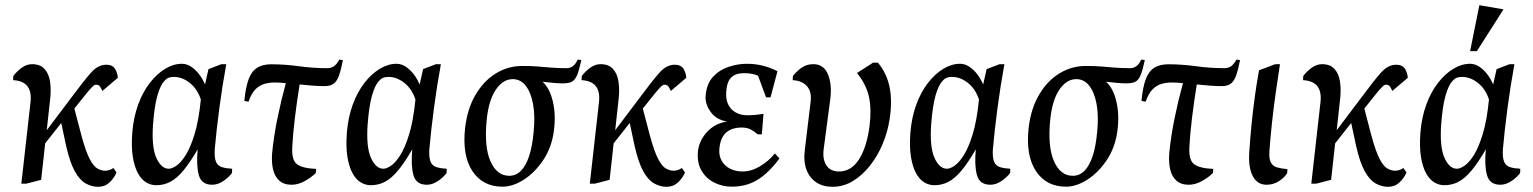

<svg xmlns="http://www.w3.org/2000/svg" viewBox="-20 -707 5902 739"><path d="M62.1 0 97.5 -314Q106.5 -394.5 30.5 -398.5L31.1 -414.5Q44.8 -432.5 63.7 -446.2Q82.6 -460 103.6 -460Q134.8 -460 151.5 -441.5Q168.2 -423.1 172.7 -392.3Q177.2 -361.6 173 -325L159.9 -205.8L258.5 -336.5Q302.6 -396.2 330 -427.1Q357.4 -457.9 389 -457.9Q412.6 -457.9 422.5 -442.4Q432.3 -426.9 433.5 -407.5L374 -357Q369.4 -367.4 364.6 -374.2Q359.8 -381 349.4 -381Q343.6 -381 335.7 -373.3Q327.7 -365.6 311.7 -346.1Q295.7 -326.6 266.2 -289.2L293.4 -185.5Q310.4 -122.6 325.8 -94Q341.1 -65.4 356.3 -57.7Q371.4 -49.9 384.4 -49.9Q393.4 -49.9 401.8 -52.8Q410.2 -55.8 416.5 -60.4L428.5 -43Q418.8 -20.9 401.1 -4.4Q383.3 12 357.5 12Q332.5 12 309.2 -1.3Q285.9 -14.6 267.4 -48.7Q248.9 -82.7 235 -143.6L215.7 -233.6L153.9 -155.3L138.4 -14.9L80.9 0Z M581 5.9Q561 5.9 542.9 -4.8Q524.7 -15.5 511.3 -39.4Q497.8 -63.4 491.3 -102.4Q484.9 -141.4 489.1 -197.1Q494.1 -256.4 511.9 -304.8Q529.7 -353.1 556.9 -388.2Q584.1 -423.2 616.1 -442.3Q648 -461.5 680 -461.5Q705.4 -461.5 729.3 -439.9Q753.2 -418.4 769.2 -382.1L782.4 -440.9L832 -459.9H850.9Q835.7 -376.9 824.4 -291.7Q813.1 -206.5 806.5 -132.5Q804.7 -100.4 811.2 -84.7Q817.7 -69 833.6 -63.9Q849.5 -58.8 873.5 -57.4L872.9 -41Q859.8 -23.5 838.8 -9.7Q817.8 4.1 797 4.1Q755.6 4.1 745.3 -32.9Q735 -69.9 740.8 -132.2Q710.8 -80.4 685.4 -50.1Q660.1 -19.9 635.1 -7Q610.2 5.9 581 5.9ZM629.9 -57.5Q641.1 -57.5 658.3 -68.7Q675.5 -80 694.1 -108.8Q712.6 -137.6 728.8 -190.1Q744.9 -242.5 753 -324Q740 -364.2 710.8 -387.6Q681.6 -411 648.9 -411Q638.3 -411 629.9 -408.1Q621.4 -405.2 612.4 -395.1Q597.3 -379.4 585.8 -339.2Q574.3 -298.9 568.9 -226.6Q563.1 -140.4 582 -98.9Q600.9 -57.5 629.9 -57.5Z M1102.4 4.1Q1071.9 4.1 1054.2 -12.4Q1036.5 -28.9 1030.6 -56.6Q1024.7 -84.2 1027.4 -117.4Q1033.9 -184.1 1048.2 -253.3Q1062.4 -322.5 1080.1 -386.9Q1066.9 -388.5 1055.4 -389Q1044 -389.5 1036 -389.5Q1017.6 -389.5 998.6 -384.4Q979.6 -379.3 963.5 -363.5Q947.5 -347.7 936.5 -315.5L920.5 -318.5Q925.5 -371.9 937.2 -402.8Q948.9 -433.6 970.3 -446.6Q991.6 -459.6 1024 -459.6Q1075.7 -459.6 1130.5 -452.1Q1185.2 -444.6 1239.4 -444.6Q1256 -444.6 1266.8 -453.1Q1277.5 -461.7 1286 -477.6L1299.9 -475.6Q1292.3 -436.6 1284.1 -414.6Q1275.8 -392.7 1263.2 -384.1Q1250.7 -375.5 1228.9 -375.5Q1209.2 -375.5 1183.7 -377.4Q1158.2 -379.3 1133.3 -382Q1122.5 -315.6 1114.8 -251.4Q1107.1 -187.3 1104.9 -141.5Q1101.9 -89.8 1123.9 -74.4Q1145.9 -58.9 1196.9 -56.9L1195.5 -41Q1175.8 -22 1150.9 -8.9Q1126 4.1 1102.4 4.1Z M1407 5.9Q1387 5.9 1368.9 -4.8Q1350.7 -15.5 1337.3 -39.4Q1323.8 -63.4 1317.3 -102.4Q1310.9 -141.4 1315.1 -197.1Q1320.1 -256.4 1337.9 -304.8Q1355.7 -353.1 1382.9 -388.2Q1410.1 -423.2 1442.1 -442.3Q1474 -461.5 1506 -461.5Q1531.4 -461.5 1555.3 -439.9Q1579.2 -418.4 1595.2 -382.1L1608.4 -440.9L1658 -459.9H1676.9Q1661.7 -376.9 1650.4 -291.7Q1639.1 -206.5 1632.5 -132.5Q1630.7 -100.4 1637.2 -84.7Q1643.7 -69 1659.6 -63.9Q1675.5 -58.8 1699.5 -57.4L1698.9 -41Q1685.8 -23.5 1664.8 -9.7Q1643.8 4.1 1623 4.1Q1581.6 4.1 1571.3 -32.9Q1561 -69.9 1566.8 -132.2Q1536.8 -80.4 1511.4 -50.1Q1486.1 -19.9 1461.1 -7Q1436.2 5.9 1407 5.9ZM1455.9 -57.5Q1467.1 -57.5 1484.3 -68.7Q1501.5 -80 1520.1 -108.8Q1538.6 -137.6 1554.8 -190.1Q1570.9 -242.5 1579 -324Q1566 -364.2 1536.8 -387.6Q1507.6 -411 1474.9 -411Q1464.3 -411 1455.9 -408.1Q1447.4 -405.2 1438.4 -395.1Q1423.3 -379.4 1411.8 -339.2Q1400.3 -298.9 1394.9 -226.6Q1389.1 -140.4 1408 -98.9Q1426.9 -57.5 1455.9 -57.5Z M1914 11.5Q1837.9 11.5 1798.2 -48.6Q1758.6 -108.8 1770.1 -214Q1778.8 -289 1810.5 -342.6Q1842.2 -396.1 1888.8 -424.6Q1935.4 -453.1 1989.4 -453.1Q2024.6 -453.1 2050 -451.1Q2075.4 -449.1 2101.1 -446.8Q2126.9 -444.6 2161.4 -444.6Q2174.7 -444.6 2185.4 -452.7Q2196 -460.8 2203.5 -477.6L2217.4 -476Q2209.2 -437.1 2201.3 -418Q2193.3 -398.8 2180.8 -392.4Q2168.3 -386.1 2146 -386.1Q2132.5 -386.1 2110.9 -387.9Q2089.3 -389.7 2068.3 -392.4Q2096.2 -367.2 2108.2 -315Q2120.2 -262.8 2111.4 -200Q2102.5 -137.4 2070.1 -89.7Q2037.8 -42 1995.8 -15.3Q1953.9 11.5 1914 11.5ZM1940 -30.4Q1966 -30.4 1985.1 -49.6Q2004.3 -68.9 2016.8 -107Q2029.2 -145.1 2034.1 -200.9Q2040 -260.9 2031.8 -306Q2023.6 -351.1 2003.6 -376.8Q1983.6 -402.4 1953.6 -402.4Q1915.8 -402.4 1888.2 -361.5Q1860.5 -320.5 1853 -243.5Q1843.3 -140.5 1868.1 -85.5Q1892.9 -30.4 1940 -30.4Z M2250.1 0 2285.5 -314Q2294.5 -394.5 2218.5 -398.5L2219.1 -414.5Q2232.8 -432.5 2251.7 -446.2Q2270.6 -460 2291.6 -460Q2322.8 -460 2339.5 -441.5Q2356.2 -423.1 2360.7 -392.3Q2365.2 -361.6 2361 -325L2347.9 -205.8L2446.5 -336.5Q2490.6 -396.2 2518 -427.1Q2545.4 -457.9 2577 -457.9Q2600.6 -457.9 2610.5 -442.4Q2620.3 -426.9 2621.5 -407.5L2562 -357Q2557.4 -367.4 2552.6 -374.2Q2547.8 -381 2537.4 -381Q2531.6 -381 2523.7 -373.3Q2515.7 -365.6 2499.7 -346.1Q2483.7 -326.6 2454.2 -289.2L2481.4 -185.5Q2498.4 -122.6 2513.8 -94Q2529.1 -65.4 2544.3 -57.7Q2559.4 -49.9 2572.4 -49.9Q2581.4 -49.9 2589.8 -52.8Q2598.2 -55.8 2604.5 -60.4L2616.5 -43Q2606.8 -20.9 2589.1 -4.4Q2571.3 12 2545.5 12Q2520.5 12 2497.2 -1.3Q2473.9 -14.6 2455.4 -48.7Q2436.9 -82.7 2423 -143.6L2403.7 -233.6L2341.9 -155.3L2326.4 -14.9L2268.9 0Z M2796.9 11.5Q2761.6 11.5 2730.4 -3.6Q2699.3 -18.7 2681.1 -48.4Q2662.9 -78.1 2666.1 -122.1Q2669.9 -164.9 2701.1 -198.8Q2732.3 -232.7 2778.6 -239.2Q2736.9 -246.1 2715.4 -276.1Q2694 -306 2695.7 -336.2Q2699.3 -384.4 2724.4 -411.4Q2749.4 -438.4 2784.9 -449.9Q2820.4 -461.5 2853.9 -461.5Q2887.6 -461.5 2916.8 -454Q2946.1 -446.5 2972.4 -432.9L2945.8 -332.5H2928.4L2897.8 -415.4Q2891.2 -419 2877 -422.2Q2862.8 -425.4 2843.7 -425.4Q2810.5 -425.4 2794 -408.4Q2777.5 -391.4 2775.3 -354.2Q2773 -326.7 2782.1 -306.4Q2791.3 -286.1 2810.7 -274.8Q2830 -263.4 2857 -263.4Q2871.2 -263.4 2886.3 -264.7Q2901.3 -266 2918.7 -269L2912.3 -190H2896Q2884.1 -201 2869.6 -208.6Q2855.2 -216.3 2834.5 -216.1Q2794.9 -215.9 2773.4 -195.4Q2751.8 -175 2748.6 -131.6Q2747.1 -108 2757.2 -89Q2767.4 -70 2788.6 -58.5Q2809.8 -47 2838.7 -47Q2871.9 -47 2905.3 -67Q2938.6 -86.9 2962.5 -116.5L2980 -97.1Q2938.8 -41.3 2895.8 -14.9Q2852.7 11.5 2796.9 11.5Z M3184 12Q3148 12 3122.1 -4.9Q3096.1 -21.7 3083.9 -54.2Q3071.8 -86.6 3078 -132.5L3100 -315.1Q3105 -354.1 3086 -375.3Q3066.9 -396.5 3031 -398.5L3032 -414.5Q3046 -432.7 3065.3 -446.4Q3084.7 -460 3110.4 -460Q3150.7 -460 3166.9 -420.6Q3183.1 -381.1 3175.5 -324.1L3149.9 -129.9Q3145.9 -91.9 3161.5 -69.4Q3177.2 -46.9 3209.5 -46.9Q3233.9 -46.9 3253.6 -59.6Q3273.3 -72.3 3287.9 -96.2Q3302.5 -120 3312.4 -152.5Q3322.3 -185 3327.1 -224.5Q3334.9 -288.9 3324.2 -336Q3313.4 -383.2 3278.5 -425.9L3340.4 -465.9H3358.9Q3392.8 -425.9 3403.9 -372.1Q3415 -318.3 3404 -247.6Q3396.6 -199.4 3377.4 -153.3Q3358.3 -107.3 3329 -70Q3299.8 -32.8 3263.1 -10.4Q3226.4 12 3184 12Z M3576 5.9Q3556 5.9 3537.9 -4.8Q3519.7 -15.5 3506.3 -39.4Q3492.8 -63.4 3486.3 -102.4Q3479.9 -141.4 3484.1 -197.1Q3489.1 -256.4 3506.9 -304.8Q3524.7 -353.1 3551.9 -388.2Q3579.1 -423.2 3611.1 -442.3Q3643 -461.5 3675 -461.5Q3700.4 -461.5 3724.3 -439.9Q3748.2 -418.4 3764.2 -382.1L3777.4 -440.9L3827 -459.9H3845.9Q3830.7 -376.9 3819.4 -291.7Q3808.1 -206.5 3801.5 -132.5Q3799.7 -100.4 3806.2 -84.7Q3812.7 -69 3828.6 -63.9Q3844.5 -58.8 3868.5 -57.4L3867.9 -41Q3854.8 -23.5 3833.8 -9.7Q3812.8 4.1 3792 4.1Q3750.6 4.1 3740.3 -32.9Q3730 -69.9 3735.8 -132.2Q3705.8 -80.4 3680.4 -50.1Q3655.1 -19.9 3630.1 -7Q3605.2 5.9 3576 5.9ZM3624.9 -57.5Q3636.1 -57.5 3653.3 -68.7Q3670.5 -80 3689.1 -108.8Q3707.6 -137.6 3723.8 -190.1Q3739.9 -242.5 3748 -324Q3735 -364.2 3705.8 -387.6Q3676.6 -411 3643.9 -411Q3633.3 -411 3624.9 -408.1Q3616.4 -405.2 3607.4 -395.1Q3592.3 -379.4 3580.8 -339.2Q3569.3 -298.9 3563.9 -226.6Q3558.1 -140.4 3577 -98.9Q3595.9 -57.5 3624.9 -57.5Z M4083 11.5Q4006.9 11.5 3967.2 -48.6Q3927.6 -108.8 3939.1 -214Q3947.8 -289 3979.5 -342.6Q4011.2 -396.1 4057.8 -424.6Q4104.4 -453.1 4158.4 -453.1Q4193.6 -453.1 4219 -451.1Q4244.4 -449.1 4270.1 -446.8Q4295.9 -444.6 4330.4 -444.6Q4343.7 -444.6 4354.4 -452.7Q4365 -460.8 4372.5 -477.6L4386.4 -476Q4378.2 -437.1 4370.3 -418Q4362.3 -398.8 4349.8 -392.4Q4337.3 -386.1 4315 -386.1Q4301.5 -386.1 4279.9 -387.9Q4258.3 -389.7 4237.3 -392.4Q4265.2 -367.2 4277.2 -315Q4289.2 -262.8 4280.4 -200Q4271.5 -137.4 4239.1 -89.7Q4206.8 -42 4164.8 -15.3Q4122.9 11.5 4083 11.5ZM4109 -30.4Q4135 -30.4 4154.1 -49.6Q4173.3 -68.9 4185.8 -107Q4198.2 -145.1 4203.1 -200.9Q4209 -260.9 4200.8 -306Q4192.6 -351.1 4172.6 -376.8Q4152.6 -402.4 4122.6 -402.4Q4084.8 -402.4 4057.2 -361.5Q4029.5 -320.5 4022 -243.5Q4012.3 -140.5 4037.1 -85.5Q4061.9 -30.4 4109 -30.4Z M4555.4 4.1Q4524.9 4.1 4507.2 -12.4Q4489.5 -28.9 4483.6 -56.6Q4477.7 -84.2 4480.4 -117.4Q4486.9 -184.1 4501.2 -253.3Q4515.4 -322.5 4533.1 -386.9Q4519.9 -388.5 4508.4 -389Q4497 -389.5 4489 -389.5Q4470.6 -389.5 4451.6 -384.4Q4432.6 -379.3 4416.5 -363.5Q4400.5 -347.7 4389.5 -315.5L4373.5 -318.5Q4378.5 -371.9 4390.2 -402.8Q4401.9 -433.6 4423.3 -446.6Q4444.6 -459.6 4477 -459.6Q4528.7 -459.6 4583.5 -452.1Q4638.2 -444.6 4692.4 -444.6Q4709 -444.6 4719.8 -453.1Q4730.5 -461.7 4739 -477.6L4752.9 -475.6Q4745.3 -436.6 4737.1 -414.6Q4728.8 -392.7 4716.2 -384.1Q4703.7 -375.5 4681.9 -375.5Q4662.2 -375.5 4636.7 -377.4Q4611.2 -379.3 4586.3 -382Q4575.5 -315.6 4567.8 -251.4Q4560.1 -187.3 4557.9 -141.5Q4554.9 -89.8 4576.9 -74.4Q4598.9 -58.9 4649.9 -56.9L4648.5 -41Q4628.8 -22 4603.9 -8.9Q4579 4.1 4555.4 4.1Z M4854.9 4.1Q4819.2 4.1 4801.7 -29.6Q4784.3 -63.2 4788.4 -121.4Q4791.6 -172.3 4796.9 -225.9Q4802.2 -279.6 4809.5 -333.1Q4816.8 -386.6 4825.9 -436.4L4888.4 -459.9H4906.5Q4898.1 -405.1 4889.9 -347.5Q4881.7 -289.9 4875.7 -233.6Q4869.7 -177.3 4865.9 -125.9Q4863.9 -95.9 4871.5 -81.6Q4879.1 -67.4 4895.3 -62.7Q4911.4 -58 4935.4 -56L4934 -40Q4922.8 -22.6 4901.8 -9.3Q4880.7 4.1 4854.9 4.1Z M5027.1 0 5062.5 -314Q5071.5 -394.5 4995.5 -398.5L4996.1 -414.5Q5009.8 -432.5 5028.7 -446.2Q5047.6 -460 5068.6 -460Q5099.8 -460 5116.5 -441.5Q5133.2 -423.1 5137.7 -392.3Q5142.2 -361.6 5138 -325L5124.9 -205.8L5223.5 -336.5Q5267.6 -396.2 5295 -427.1Q5322.4 -457.9 5354 -457.9Q5377.6 -457.9 5387.5 -442.4Q5397.3 -426.9 5398.5 -407.5L5339 -357Q5334.4 -367.4 5329.6 -374.2Q5324.8 -381 5314.4 -381Q5308.6 -381 5300.7 -373.3Q5292.7 -365.6 5276.7 -346.1Q5260.7 -326.6 5231.2 -289.2L5258.4 -185.5Q5275.4 -122.6 5290.8 -94Q5306.1 -65.4 5321.3 -57.7Q5336.4 -49.9 5349.4 -49.9Q5358.4 -49.9 5366.8 -52.8Q5375.2 -55.8 5381.5 -60.4L5393.5 -43Q5383.8 -20.9 5366.1 -4.4Q5348.3 12 5322.5 12Q5297.5 12 5274.2 -1.3Q5250.9 -14.6 5232.4 -48.7Q5213.9 -82.7 5200 -143.6L5180.7 -233.6L5118.9 -155.3L5103.4 -14.9L5045.9 0Z M5539 5.9Q5519 5.9 5500.9 -4.8Q5482.7 -15.5 5469.3 -39.4Q5455.8 -63.4 5449.3 -102.4Q5442.9 -141.4 5447.1 -197.1Q5452.1 -256.4 5469.9 -304.8Q5487.7 -353.1 5514.9 -388.2Q5542.1 -423.2 5574.1 -442.3Q5606 -461.5 5638 -461.5Q5663.4 -461.5 5687.3 -439.9Q5711.2 -418.4 5727.2 -382.1L5740.4 -440.9L5790 -459.9H5808.9Q5793.7 -376.9 5782.4 -291.7Q5771.1 -206.5 5764.5 -132.5Q5762.7 -100.4 5769.2 -84.7Q5775.7 -69 5791.6 -63.9Q5807.5 -58.8 5831.5 -57.4L5830.9 -41Q5817.8 -23.5 5796.8 -9.7Q5775.8 4.1 5755 4.1Q5713.6 4.1 5703.3 -32.9Q5693 -69.9 5698.8 -132.2Q5668.8 -80.4 5643.4 -50.1Q5618.1 -19.9 5593.1 -7Q5568.2 5.9 5539 5.9ZM5587.9 -57.5Q5599.1 -57.5 5616.3 -68.7Q5633.5 -80 5652.1 -108.8Q5670.6 -137.6 5686.8 -190.1Q5702.9 -242.5 5711 -324Q5698 -364.2 5668.8 -387.6Q5639.6 -411 5606.9 -411Q5596.3 -411 5587.9 -408.1Q5579.4 -405.2 5570.4 -395.1Q5555.3 -379.4 5543.8 -339.2Q5532.3 -298.9 5526.9 -226.6Q5521.1 -140.4 5540 -98.9Q5558.9 -57.5 5587.9 -57.5ZM5638.4 -510.1 5674 -687 5766.9 -671 5664.4 -510.1Z"/></svg>

Font: Ancizar Serif Light
Style: Italic
Weight: 300
Italic angle: -4°
Designer: Cesar Puertas, Viviana Monsalve, Julian Moncada, Julian Prieto, Jose Castro, Felipe Aragon, Mariel Hernandez, Sara Alarc
Version: Version 8.100